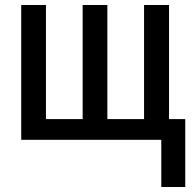

<svg xmlns="http://www.w3.org/2000/svg" viewBox="-20 -560 778 769"><path d="M657 -540V-83H722V189H626V0H65V-540H164V-83H311V-540H410V-83H557V-540Z"/></svg>

Font: Avrile Sans Condensed Medium
Style: Regular
Weight: 500
Width: 3
Designer: Monotype Design Team
Foundry: Monotype Imaging Inc.
Version: Version 2.001;September 10, 2019;FontCreator 11.5.0.2425 64-